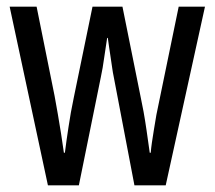

<svg xmlns="http://www.w3.org/2000/svg" viewBox="-20 -557 645 577"><path d="M322 -325Q319 -339 317 -354Q315 -369 312.5 -384.5Q310 -400 308 -414.5Q306 -429 304 -443H302Q300 -428 297.5 -413Q295 -398 293 -383Q291 -368 288.5 -353.5Q286 -339 283 -325L217 0H124L9 -537H90L144 -269Q149 -242 154 -213Q159 -184 163.5 -155.5Q168 -127 172 -98H175Q177 -116 180 -135.5Q183 -155 186 -176Q189 -197 193 -219Q197 -241 202 -265L258 -537H348L403 -264Q407 -246 411.5 -221Q416 -196 420.5 -165Q425 -134 430 -98H433Q434 -111 436.5 -128.5Q439 -146 442.5 -167Q446 -188 450 -212L517 -537H596L478 0H384Z"/></svg>

Font: Noto Sans Thai ExtraCondensed
Style: Regular
Weight: 400
Width: 2
Designer: Monotype Design Team
Foundry: Monotype Imaging Inc.
Version: Version 2.002